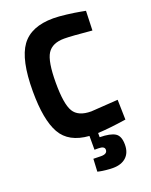

<svg xmlns="http://www.w3.org/2000/svg" viewBox="-169 -791 875 1112"><g transform="rotate(-20 268.5 -235.5)"><path d="M441 127Q441 177 411.5 204Q382 231 330 231Q311 231 287.5 228.5Q264 226 250 223L237 220L241 142Q272 143 289 143Q327 143 327 117Q327 95 289 95H265V10Q141 1 93 -83.5Q45 -168 45 -345Q45 -539 104 -620.5Q163 -702 300 -702Q333 -702 381.5 -696Q430 -690 462 -684L494 -678L490 -558Q364 -570 320 -570Q246 -570 216.5 -523.5Q187 -477 187 -345Q187 -215 215.5 -167.5Q244 -120 324 -120L490 -131L493 -8Q388 8 318 11V37Q384 38 412.5 56Q441 74 441 127Z"/></g></svg>

Font: TypoPRO Titillium Maps
Style: 999 wt
Weight: 900
Designer: Campivisivi
Foundry: Accademia di Belle Arti di Urbino and students of MA course of Visual design
Version: Version 001.001